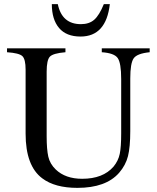

<svg xmlns="http://www.w3.org/2000/svg" viewBox="-20 -896 762 930"><path d="M483 -876H512Q494 -719 370 -719Q301 -719 266 -760.5Q231 -802 231 -876H260Q280 -779 372 -779Q412 -779 436.5 -800.5Q461 -822 483 -876ZM705 -662V-643Q644 -637 627.5 -613.5Q611 -590 611 -516V-261Q611 -184 600 -140Q589 -96 557 -59Q493 14 355 14Q246 14 185 -32Q104 -92 104 -249V-559Q104 -609 88.5 -624Q73 -639 14 -643V-662H297V-643Q237 -638 221.5 -621.5Q206 -605 206 -549V-237Q206 -172 214 -137Q222 -102 250 -75Q297 -30 378 -30Q479 -30 530 -89Q553 -117 560 -150.5Q567 -184 567 -250V-513Q567 -591 550 -615Q533 -639 473 -643V-662Z"/></svg>

Font: STIX Math
Style: Regular
Weight: 400
Designer: MicroPress Inc., with final additions and corrections provided by Coen Hoffman, Elsevier (retired)
Version: Version 1.1.1